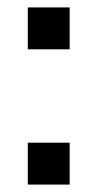

<svg xmlns="http://www.w3.org/2000/svg" viewBox="-20 -498 263 518"><path d="M55 0V-113H168V0ZM55 -365V-478H168V-365Z"/></svg>

Font: Instrument Sans Condensed Medium
Style: Regular
Weight: 500
Width: 3
Designer: Rodrigo Fuenzalida
Foundry: fragTYPE
Version: Version 1.000;gftools[0.9.28]